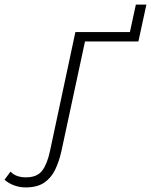

<svg xmlns="http://www.w3.org/2000/svg" viewBox="-150 -660 659 838"><path d="M-38 158Q-65 158 -90 148.5Q-115 139 -130 124L-104 89Q-81 114 -37 114Q12 114 34 85Q56 56 68 0L179 -520H417L443 -640H489L454 -479H221L118 0Q108 45 90.5 81Q73 117 42.5 137.5Q12 158 -38 158Z"/></svg>

Font: Raleway Light
Style: Italic
Weight: 300
Italic angle: -12°
Designer: Matt McInerney, Pablo Impallari, Rodrigo Fuenzalida
Foundry: Matt McInerney, Pablo Impallari, Rodrigo Fuenzalida
Version: Version 4.026